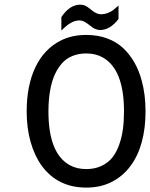

<svg xmlns="http://www.w3.org/2000/svg" viewBox="-20 -810 657 840"><path d="M498.5 -727.1Q461.9 -678.7 418 -678.7Q409.2 -678.7 400.1 -682.1Q391.1 -685.5 386 -689Q380.9 -692.4 372.6 -699Q364.3 -705.6 360.8 -708Q342.3 -720.7 328.1 -720.7Q309.1 -720.7 290.3 -710.2Q271.5 -699.7 248.5 -676.3V-735.4Q285.2 -789.6 330.6 -789.6Q342.3 -789.6 351.3 -785.9Q360.4 -782.2 373.8 -771.5Q387.2 -760.7 387.7 -760.3Q406.2 -747.6 420.9 -747.6Q437 -747.6 451.9 -753.4Q466.8 -759.3 475.3 -765.9Q483.9 -772.5 498.5 -785.6ZM616.7 -322.8Q616.7 -249 600.3 -188.7Q584 -128.4 550.8 -83.7Q517.6 -39.1 469.7 -14.6Q420.9 10.7 357.4 10.7Q233.4 10.7 163.1 -84Q131.3 -127.9 114 -188.7Q96.7 -249.5 96.7 -322.8Q96.7 -435.1 134.5 -515.1Q172.4 -595.2 245.1 -632.3Q293.9 -657.2 357.4 -657.2Q407.7 -657.2 449.2 -641.8Q490.7 -626.5 519.8 -598.6Q548.8 -570.8 568.6 -535.6Q588.4 -500.5 600.1 -457Q616.7 -396 616.7 -322.8ZM191.9 -322.8Q191.9 -138.7 285.2 -87.4Q315.9 -70.3 357.4 -70.3Q395 -70.3 424.3 -84.2Q453.6 -98.1 471.7 -121.1Q489.7 -144 501.5 -177.2Q513.2 -210.4 517.8 -245.6Q522.5 -280.8 522.5 -322.8Q522.5 -506.3 429.7 -558.6Q398.9 -576.2 357.4 -576.2Q323.2 -576.2 295.9 -564.7Q268.6 -553.2 250.5 -532.2Q232.4 -511.2 220.7 -485.8Q209 -460.4 202.1 -428.7Q191.9 -381.3 191.9 -322.8Z"/></svg>

Font: Meera Inimai
Style: Regular
Weight: 400
Version: 2.0.0+20160526